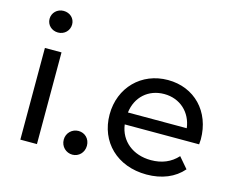

<svg xmlns="http://www.w3.org/2000/svg" viewBox="-104 -912 1315 1072"><g transform="rotate(15 553.0 -375.5)"><path d="M91 -530V0H187V-530ZM74 -694C74 -659 102 -632 139 -632C176 -632 204 -660 204 -696C204 -731 176 -757 139 -757C102 -757 74 -729 74 -694Z M325 -63C325 -23 356 6 393 6C429 6 459 -23 459 -63C459 -103 430 -131 393 -131C356 -131 325 -102 325 -63Z M821 6C909 6 982 -24 1030 -80L977 -142C938 -99 887 -78 824 -78C720 -78 644 -140 632 -233H1062C1063 -245 1064 -255 1064 -262C1064 -423 955 -535 802 -535C649 -535 536 -421 536 -265C536 -107 651 6 821 6ZM802 -454C894 -454 961 -391 972 -302H632C643 -393 710 -454 802 -454Z"/></g></svg>

Font: Malon Grotesk Med
Style: Regular
Weight: 500
Designer: Julieta Ulanovsky
Foundry: Julieta Ulanovsky
Version: Version 7.200